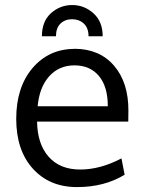

<svg xmlns="http://www.w3.org/2000/svg" viewBox="-20 -743 581 774"><path d="M45.4 0ZM131.8 -314.5H414.6Q414.6 -394 378.7 -436.8Q342.8 -479.5 280.3 -479.5Q217.8 -479.5 178.2 -435.3Q138.7 -391.1 131.8 -314.5ZM497.6 -296.9 497.1 -252.9H129.4Q130.9 -161.6 176.5 -110.6Q222.2 -59.6 303.2 -59.6Q384.3 -59.6 469.7 -104.5L482.4 -38.6Q400.9 11.2 290.3 11.2Q179.7 11.2 112.5 -63Q45.4 -137.2 45.4 -263.9Q45.4 -390.6 110.4 -467.8Q175.8 -544.9 278.3 -545.9Q279.3 -545.9 280.3 -546.4Q381.8 -545.9 439.9 -478Q498 -410.2 497.6 -296.9ZM148.9 -596.7Q148.9 -656.2 185.1 -689.5Q222.2 -722.7 271 -722.7Q319.8 -722.7 356.9 -689.2Q394 -655.8 394 -596.7H336.9Q336.9 -630.4 317.9 -647.9Q298.8 -665.5 270.5 -665.5Q242.2 -665.5 223.9 -647.9Q205.6 -630.4 205.6 -596.7Z"/></svg>

Font: Oxygen
Style: Normal
Weight: 400
Designer: Vernon Adams
Foundry: Vernon Adams
Version: Version Release 0.2.2 webfont; ttfautohint (v0.8.52-bc40) -l